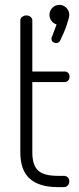

<svg xmlns="http://www.w3.org/2000/svg" viewBox="-20 -764 323 784"><path d="M215 0Q141 0 102 -34Q63 -68 63 -142V-680Q63 -690 71 -695.5Q79 -701 87 -701Q97 -701 104.5 -695.5Q112 -690 112 -680V-472H245Q253 -472 258.5 -466Q264 -460 264 -450Q264 -442 258.5 -435.5Q253 -429 245 -429H112V-142Q112 -90 135.5 -68Q159 -46 215 -46H240Q251 -46 257 -39.5Q263 -33 263 -23Q263 -14 257 -7Q251 0 240 0ZM210 -588Q203 -588 196.5 -592.5Q190 -597 190 -606Q190 -610 192 -613L211 -664Q198 -668 190 -679Q182 -690 182 -703Q182 -720 193.5 -732Q205 -744 223 -744Q239 -744 251 -732Q263 -720 263 -703Q263 -698 260 -687Q257 -676 252.5 -662Q248 -648 241 -632Q234 -616 226 -599Q224 -594 219.5 -591Q215 -588 210 -588Z"/></svg>

Font: Dosis Light
Style: Regular
Weight: 300
Designer: EdgarTolentino, PabloImpallari, IginoMarini
Foundry: EdgarTolentino, PabloImpallari, IginoMarini
Version: Version 3.001; ttfautohint (v1.8.2)